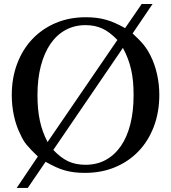

<svg xmlns="http://www.w3.org/2000/svg" viewBox="-20 -838 845 948"><path d="M634.8 -672.9Q652.3 -656.2 665.5 -643.1Q678.7 -629.9 689 -617.2Q699.2 -604.5 707.5 -591.3Q715.8 -578.1 723.6 -562.5Q744.1 -521.5 755.4 -471.7Q766.6 -421.9 766.6 -370.1Q766.6 -284.2 739.7 -213.4Q712.9 -142.6 664.6 -91.8Q616.2 -41 548.8 -12.7Q481.4 15.6 399.4 15.6Q371.1 15.6 347.2 12.7Q323.2 9.8 300.3 3.4Q277.3 -2.9 254.4 -13.7Q231.4 -24.4 205.1 -39.1L117.2 89.8H62.5L167 -65.4Q149.4 -82 136.2 -95.7Q123 -109.4 112.8 -121.6Q102.5 -133.8 94.7 -147Q86.9 -160.2 80.1 -175.8Q59.6 -216.8 48.8 -266.6Q38.1 -316.4 38.1 -368.2Q38.1 -453.1 64.9 -523.9Q91.8 -594.7 140.1 -645.5Q188.5 -696.3 255.4 -724.6Q322.3 -752.9 403.3 -752.9Q430.7 -752.9 455.1 -750Q479.5 -747.1 502.4 -740.7Q525.4 -734.4 548.3 -724.1Q571.3 -713.9 597.7 -699.2L679.7 -818.4H733.4ZM243.2 -97.7Q280.3 -58.6 316.9 -41.5Q353.5 -24.4 402.3 -24.4Q458 -24.4 502 -48.3Q545.9 -72.3 576.7 -116.7Q607.4 -161.1 623.5 -224.6Q639.6 -288.1 639.6 -368.2Q639.6 -405.3 636.7 -436Q633.8 -466.8 627.4 -494.6Q621.1 -522.5 611.3 -548.3Q601.6 -574.2 586.9 -601.6ZM559.6 -640.6Q522.5 -679.7 485.8 -696.8Q449.2 -713.9 402.3 -713.9Q347.7 -713.9 303.7 -689.9Q259.8 -666 229 -621.1Q198.2 -576.2 181.6 -512.2Q165 -448.2 165 -368.2Q165 -331.1 168 -300.3Q170.9 -269.5 176.8 -242.2Q182.6 -214.8 191.9 -189Q201.2 -163.1 214.8 -136.7Z"/></svg>

Font: Jomolhari
Style: Regular
Weight: 400
Designer: Christopher J. Fynn
Foundry: Christopher  J.  Fynn (Karma Drubgy¸ Tenzin).
Version: Version 1.000